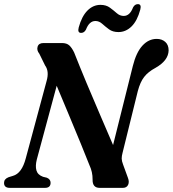

<svg xmlns="http://www.w3.org/2000/svg" viewBox="-28 -908 836 928"><path d="M150 -137.5Q142 -106 148 -84.5Q154 -63 180 -53.5L198.5 -49Q216.5 -41.5 216.5 -24.5Q216.5 0 189.5 0H19.5Q-8.5 0 -8.5 -24Q-8.5 -43 13.5 -51.5L34.5 -58Q77.5 -70 96.5 -142.5L197.5 -517.5Q210.5 -563.5 190 -591.5L162 -648.5Q148.5 -665 153.8 -682.5Q159 -700 182.5 -700H271Q294.5 -700 307 -688.5Q319.5 -677 330.5 -654Q357.5 -585.5 390.2 -507.2Q423 -429 456.5 -351.2Q490 -273.5 518.5 -207L614 -589Q630.5 -655 660.5 -687.5Q690.5 -720 729.5 -720Q754.5 -720 770.8 -705.5Q787 -691 787 -664.5Q786 -615.5 723.5 -580Q688 -561 668.8 -536.2Q649.5 -511.5 638 -467.5L564.5 -170Q560 -153.5 560.2 -141.2Q560.5 -129 567 -112.5L590.5 -48Q598 -28.5 591 -14.2Q584 0 566 0H453.5Q418.5 0 419.5 -40.5Q420 -76.5 404 -110.5Q389 -149 363.5 -211.2Q338 -273.5 307.2 -347.2Q276.5 -421 246 -493.5ZM544.5 -753Q517 -753 499 -766.2Q481 -779.5 466 -793Q451 -806.5 433 -806.5Q403.5 -806.5 387.5 -765Q379 -749 364 -749Q345.5 -749 352.5 -775.5Q367 -829 394.5 -856.8Q422 -884.5 457.5 -884.5Q485 -884.5 503.2 -871Q521.5 -857.5 536.5 -844.2Q551.5 -831 570 -831Q599.5 -831 615 -872Q623.5 -888 638.5 -888Q657 -888 650 -861.5Q635.5 -807.5 607.8 -780.2Q580 -753 544.5 -753Z"/></svg>

Font: Fraunces 72pt S050 SemiBold
Style: Italic
Weight: 600
Italic angle: -16°
Version: Version 1.000; ttfautohint (v1.8.3)